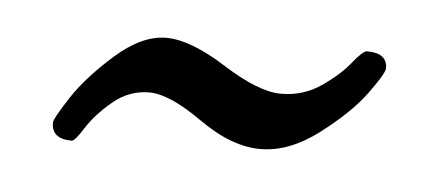

<svg xmlns="http://www.w3.org/2000/svg" viewBox="-26 -307 432 189"><g transform="rotate(5 190.0 -212.5)"><path d="M29 -172Q29 -176 43 -197.5Q57 -219 83 -242Q109 -265 133 -265Q157 -265 192.5 -242.5Q228 -220 250 -220Q272 -220 289.5 -232Q307 -244 317 -256.5Q327 -269 331 -269Q351 -269 351 -254Q351 -249 336 -228.5Q321 -208 292 -186Q263 -164 234.5 -164Q206 -164 173.5 -187Q141 -210 121 -210Q101 -210 85 -196.5Q69 -183 60.5 -169.5Q52 -156 49 -156Q29 -156 29 -172Z"/></g></svg>

Font: Sorts Mill Goudy
Style: Italic
Weight: 400
Italic angle: -7.40001°
Version: Version 003.101